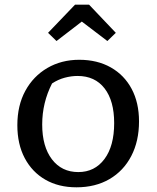

<svg xmlns="http://www.w3.org/2000/svg" viewBox="-20 -790 668 819"><path d="M306 9Q230 9 173.5 -23.5Q117 -56 85.5 -115.5Q54 -175 54 -256Q54 -340 88 -402.5Q122 -465 182 -500Q242 -535 318 -535Q395 -535 452.5 -502.5Q510 -470 541.5 -411Q573 -352 573 -272Q573 -188 540 -124.5Q507 -61 447 -26Q387 9 306 9ZM314 -56Q384 -56 425.5 -111.5Q467 -167 467 -265Q467 -360 426 -413Q385 -466 311 -466Q284 -466 256 -458.5Q228 -451 202 -434Q160 -352 160 -259Q160 -165 201.5 -110.5Q243 -56 314 -56ZM360 -770 474 -650 438 -615 329 -698 221 -615 185 -650 300 -770Z"/></svg>

Font: Piazzolla SC Medium
Style: Regular
Weight: 500
Designer: Juan Pablo del Peral
Foundry: Huerta Tipografica
Version: Version 1.330